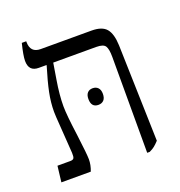

<svg xmlns="http://www.w3.org/2000/svg" viewBox="-120 -749 805 859"><g transform="rotate(-20 282.0 -320.0)"><path d="M495 -29Q482 -15 472.5 -7.5Q463 0 448 7H436V-450Q436 -486 427 -501Q418 -516 384 -516H179Q178 -508 166.5 -439.5Q155 -371 155 -317Q155 -275 169 -173Q181 -79 181 -55Q181 -28 170 0H30L39 -76H100Q113 -76 117 -82.5Q121 -89 120 -108L108 -282Q107 -291 107 -308Q107 -352 116.5 -398.5Q126 -445 147 -514V-516H110Q63 -516 63 -566Q63 -591 77 -647H98V-644Q98 -592 147 -592H389Q439 -592 459.5 -567.5Q480 -543 482 -488ZM305 -348Q321 -348 330.5 -338Q340 -328 340 -309Q340 -289 330.5 -279Q321 -269 305 -269Q271 -269 271 -309Q271 -328 280 -338Q289 -348 305 -348Z"/></g></svg>

Font: Noto Serif Hebrew Light
Style: Regular
Weight: 300
Designer: Monotype Design Team
Foundry: Monotype Imaging Inc.
Version: Version 1.000